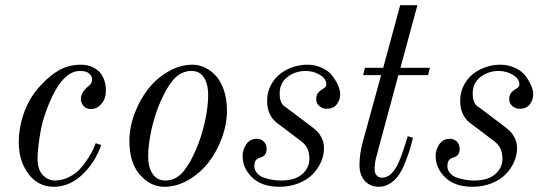

<svg xmlns="http://www.w3.org/2000/svg" viewBox="-20 -704 2086 736"><path d="M52 -158Q52 -218 74 -277Q96 -336 140 -381Q175 -418 210.5 -437Q246 -456 290 -456Q308 -456 324 -451Q340 -446 354 -435Q368 -424 377 -403.5Q386 -383 386 -356Q386 -326 369 -306Q352 -286 329 -286Q310 -286 300 -298Q290 -310 290 -324Q290 -352 322 -376Q333 -385 333 -402Q333 -412 322 -422Q311 -432 286 -432Q208 -432 150 -258Q139 -226 131.5 -176Q124 -126 124 -98Q124 -54 144 -33Q164 -12 191 -12Q218 -12 244 -25Q270 -38 286 -55.5Q302 -73 316.5 -95.5Q331 -118 337 -131Q343 -144 347 -155L368 -148Q344 -80 295 -34Q246 12 186 12Q126 12 89 -37.5Q52 -87 52 -158Z M548 -104Q548 -63 565 -37.5Q582 -12 614 -12Q636 -12 654 -22Q672 -32 686.5 -51Q701 -70 710.5 -87.5Q720 -105 731 -130Q752 -178 765 -235.5Q778 -293 778 -340Q778 -381 762 -406.5Q746 -432 714 -432Q692 -432 673.5 -422Q655 -412 640.5 -393.5Q626 -375 616 -356.5Q606 -338 595 -314Q574 -266 561 -208.5Q548 -151 548 -104ZM476 -164Q476 -216 496 -269Q516 -322 548 -363Q580 -404 625.5 -430Q671 -456 718 -456Q742 -456 765.5 -445Q789 -434 808 -413Q827 -392 838.5 -357.5Q850 -323 850 -280Q850 -228 830.5 -175Q811 -122 779 -81Q747 -40 702 -14Q657 12 610 12Q557 12 516.5 -34Q476 -80 476 -164Z M910 -106Q910 -130 924 -151Q938 -172 965 -172Q980 -172 991 -161.5Q1002 -151 1002 -133Q1002 -108 981 -101Q968 -98 961.5 -90.5Q955 -83 955 -67Q955 -52 965.5 -40Q976 -28 993 -22.5Q1010 -17 1026 -14.5Q1042 -12 1057 -12Q1110 -12 1138 -36Q1166 -60 1166 -96Q1166 -140 1134 -163L1051 -226Q1004 -256 1004 -317Q1004 -350 1018 -377Q1032 -404 1054 -421Q1076 -438 1103 -447Q1130 -456 1158 -456Q1188 -456 1214 -444Q1240 -432 1254 -413.5Q1268 -395 1276 -376.5Q1284 -358 1284 -344Q1284 -321 1271 -304Q1258 -287 1232 -287Q1216 -287 1204 -297.5Q1192 -308 1192 -324Q1192 -344 1205 -354Q1209 -358 1219 -364Q1231 -371 1231 -380Q1231 -403 1205.5 -417.5Q1180 -432 1152 -432Q1112 -432 1082 -409Q1052 -386 1052 -345Q1052 -328 1056 -317Q1060 -306 1065 -301Q1070 -296 1081 -289L1174 -219Q1188 -208 1197 -199Q1206 -190 1214 -173Q1222 -156 1222 -136Q1222 -109 1210.5 -83Q1199 -57 1178 -35.5Q1157 -14 1123.5 -1Q1090 12 1051 12Q984 12 947 -23.5Q910 -59 910 -106Z M1358 -72Q1358 -110 1369 -154L1441 -416H1372L1379 -444H1449L1514 -684H1580L1515 -444H1628L1621 -416H1507L1424 -108Q1416 -82 1416 -52Q1416 -42 1423 -32.5Q1430 -23 1445 -23Q1458 -23 1471 -31Q1494 -47 1510 -85.5Q1526 -124 1543 -182L1563 -176Q1556 -146 1548 -121.5Q1540 -97 1529 -71Q1518 -45 1504.5 -27.5Q1491 -10 1472.5 1Q1454 12 1432 12Q1399 12 1378.5 -10.5Q1358 -33 1358 -72Z M1650 -106Q1650 -130 1664 -151Q1678 -172 1705 -172Q1720 -172 1731 -161.5Q1742 -151 1742 -133Q1742 -108 1721 -101Q1708 -98 1701.5 -90.5Q1695 -83 1695 -67Q1695 -52 1705.5 -40Q1716 -28 1733 -22.5Q1750 -17 1766 -14.5Q1782 -12 1797 -12Q1850 -12 1878 -36Q1906 -60 1906 -96Q1906 -140 1874 -163L1791 -226Q1744 -256 1744 -317Q1744 -350 1758 -377Q1772 -404 1794 -421Q1816 -438 1843 -447Q1870 -456 1898 -456Q1928 -456 1954 -444Q1980 -432 1994 -413.5Q2008 -395 2016 -376.5Q2024 -358 2024 -344Q2024 -321 2011 -304Q1998 -287 1972 -287Q1956 -287 1944 -297.5Q1932 -308 1932 -324Q1932 -344 1945 -354Q1949 -358 1959 -364Q1971 -371 1971 -380Q1971 -403 1945.5 -417.5Q1920 -432 1892 -432Q1852 -432 1822 -409Q1792 -386 1792 -345Q1792 -328 1796 -317Q1800 -306 1805 -301Q1810 -296 1821 -289L1914 -219Q1928 -208 1937 -199Q1946 -190 1954 -173Q1962 -156 1962 -136Q1962 -109 1950.5 -83Q1939 -57 1918 -35.5Q1897 -14 1863.5 -1Q1830 12 1791 12Q1724 12 1687 -23.5Q1650 -59 1650 -106Z"/></svg>

Font: Old Standard TT
Style: Italic
Weight: 400
Italic angle: -15.2°
Designer: Alexey Kryukov <alexios@thessalonica.org.ru>
Version: Version 2.2